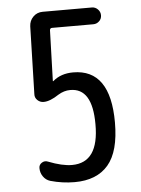

<svg xmlns="http://www.w3.org/2000/svg" viewBox="-53 -772 606 824"><g transform="rotate(-5 250.0 -360.0)"><path d="M230.5 -64.5Q346.7 -64.5 345.7 -230.5Q345.7 -386.7 250 -385.7Q223.6 -385.7 198.2 -370.1Q160.2 -344.7 132.8 -344.7Q117.2 -344.7 106 -355.5Q94.7 -366.2 95.7 -381.8L103.5 -672.9Q104.5 -697.3 121.1 -713.9Q137.7 -730.5 162.1 -730.5H374Q388.7 -730.5 399.4 -719.7Q410.2 -709 410.2 -693.8Q410.2 -678.7 399.4 -668.5Q388.7 -658.2 374 -658.2H196.3Q187.5 -658.2 186.5 -649.4L179.7 -430.7Q179.7 -429.7 180.7 -429.7Q181.6 -429.7 181.6 -430.2Q181.6 -430.7 182.6 -430.7Q216.8 -460 269.5 -460Q429.7 -460 429.7 -230.5Q429.7 -105.5 380.4 -47.9Q331.1 9.8 235.4 9.8Q182.6 9.8 130.9 -4.9Q112.3 -10.7 101.1 -26.9Q89.8 -43 89.8 -63.5Q89.8 -78.1 102.5 -85.9Q115.2 -93.8 128.9 -87.9Q188.5 -64.5 230.5 -64.5Z"/></g></svg>

Font: Rounded Mgen+ 1m regular
Style: Regular
Weight: 400
Designer: [Source Han Sans]
Ryoko NISHIZUKA  (kana & ideographs); Paul D. Hunt (Latin, Greek & Cyrillic); Wenlong ZHANG  (bopomofo
Version: Version 1.059.20150602